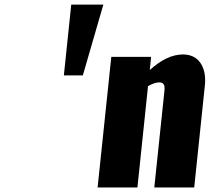

<svg xmlns="http://www.w3.org/2000/svg" viewBox="-20 -830 950 850"><path d="M412.1 0H588.4L635.3 -448.7C653.5 -459.1 669.4 -464.7 683.1 -465.3C693.8 -465.7 701.1 -462.7 704.8 -456.5C708.6 -450.4 709.6 -440.9 708 -428.2L663.1 0H839.8L886.7 -449.2C887.7 -458 888.2 -466.5 888.2 -474.6C888.2 -505.2 881.3 -530.6 867.7 -550.8C850.4 -576.2 824.4 -588.9 789.6 -588.9C742.7 -588.9 693.8 -565.9 643.1 -520L648.9 -578.1H472.7ZM262.7 -496.1H346.7L437.5 -809.6H295.4Z"/></svg>

Font: Oswald
Style: Heavy
Weight: 800
Designer: Vernon Adams
Foundry: Vernon Adams
Version: 3.0; ttfautohint (v0.95.6-bc232) -l 8 -r 50 -G 200 -x 0 -w "